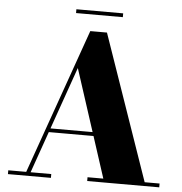

<svg xmlns="http://www.w3.org/2000/svg" viewBox="-58 -925 930 981"><g transform="rotate(5 407.0 -435.0)"><path d="M198.5 -232V-251.5H498.5V-232ZM460 -764.5 718.5 -19.5H795V0H425.5V-19.5H506.5L327.5 -571L133.5 -19.5H239.5V0H19V-19.5H111L374.5 -764.5ZM294 -850V-869.5H534V-850Z"/></g></svg>

Font: Bodoni Moda 11pt ExtraBold
Style: Regular
Weight: 800
Designer: Owen Earl
Foundry: indestructible type
Version: Version 2.004